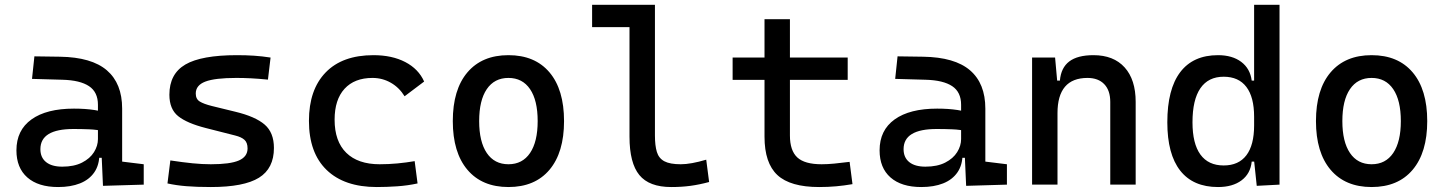

<svg xmlns="http://www.w3.org/2000/svg" viewBox="-20 -752 5899 782"><path d="M399.4 4.9 392.6 -148.4 378.9 -191.4V-325.2Q378.9 -377 342.5 -401.1Q306.2 -425.3 234.4 -427.2L110.4 -430.7L120.1 -522.5L224.6 -521Q353 -519 415.3 -465.6Q477.5 -412.1 477.5 -309.6V-93.8L565.4 -83V0ZM216.8 9.8Q135.7 9.8 91.3 -29.3Q46.9 -68.4 46.9 -139.6Q46.9 -221.7 108.2 -265.6Q169.4 -309.6 281.2 -309.6Q327.6 -309.6 364 -304Q400.4 -298.3 428.7 -287.1L407.2 -216.8Q374.5 -224.1 343.3 -225.3Q312 -226.6 279.3 -226.6Q144.5 -226.6 144.5 -144.5Q144.5 -110.4 167.7 -91.8Q190.9 -73.2 233.4 -73.2Q281.7 -73.2 314.2 -89.8Q346.7 -106.4 362.8 -132.3Q378.9 -158.2 378.9 -185.5V-242.2L409.2 -109.4H368.2L384.8 -125Q384.8 -80.1 364 -50Q343.3 -20 305.7 -5.1Q268.1 9.8 216.8 9.8Z M838.9 9.8Q780.3 9.8 738.5 6.3Q696.8 2.9 662.1 -4.9L673.8 -98.6Q725.1 -90.8 764.4 -86.9Q803.7 -83 838.9 -83Q917.5 -83 952.9 -98.4Q988.3 -113.8 988.3 -147.5Q988.3 -170.9 975.8 -182.4Q963.4 -193.8 937.5 -200.2L818.4 -230.5Q741.7 -250 705.8 -278.8Q669.9 -307.6 669.9 -366.2Q669.9 -451.2 735.1 -489.3Q800.3 -527.3 945.3 -527.3Q982.9 -527.3 1015.4 -525.1Q1047.9 -522.9 1082 -517.6L1071.3 -427.7Q1031.7 -431.6 1001.5 -433.1Q971.2 -434.6 942.4 -434.6Q855.5 -434.6 816.4 -419.7Q777.3 -404.8 777.3 -371.1Q777.3 -348.6 793.5 -338.6Q809.6 -328.6 842.8 -320.3L938.5 -296.9Q1020 -277.3 1057.9 -244.6Q1095.7 -211.9 1095.7 -149.4Q1095.7 -65.9 1034.7 -28.1Q973.6 9.8 838.9 9.8Z M1514.6 9.8Q1382.3 9.8 1310.3 -59.8Q1238.3 -129.4 1238.3 -259.8Q1238.3 -386.7 1306.4 -457Q1374.5 -527.3 1501 -527.3Q1576.7 -527.3 1630.6 -499.3Q1684.6 -471.2 1707.5 -419.9L1627.9 -359.9Q1606 -395.5 1571.8 -415Q1537.6 -434.6 1497.1 -434.6Q1423.8 -434.6 1383.3 -390.4Q1342.8 -346.2 1342.8 -264.6Q1342.8 -176.3 1390.4 -129.6Q1438 -83 1526.4 -83Q1562.5 -83 1598.6 -86.4Q1634.8 -89.8 1668.9 -95.7L1680.7 -4.9Q1640.6 3.9 1597.9 6.8Q1555.2 9.8 1514.6 9.8Z M2050.8 9.8Q1943.4 9.8 1883.8 -60.5Q1824.2 -130.9 1824.2 -258.8Q1824.2 -387.2 1883.8 -457.3Q1943.4 -527.3 2050.8 -527.3Q2158.7 -527.3 2218 -457.3Q2277.3 -387.2 2277.3 -258.8Q2277.3 -130.9 2218 -60.5Q2158.7 9.8 2050.8 9.8ZM2050.8 -83Q2107.9 -83 2138.9 -128.9Q2169.9 -174.8 2169.9 -258.8Q2169.9 -343.3 2138.9 -388.9Q2107.9 -434.6 2050.8 -434.6Q1993.7 -434.6 1962.6 -388.9Q1931.6 -343.3 1931.6 -258.8Q1931.6 -174.8 1962.6 -128.9Q1993.7 -83 2050.8 -83Z M2713.9 9.8Q2624 9.8 2584 -39.1Q2543.9 -87.9 2543.9 -195.3V-732.4H2647.5V-200.2Q2647.5 -159.2 2655.3 -133.3Q2663.1 -107.4 2685.8 -95.2Q2708.5 -83 2752.9 -83Q2793.5 -83 2856.4 -101.6L2868.2 -10.7Q2828.6 0 2792.2 4.9Q2755.9 9.8 2713.9 9.8ZM2391.6 -641.6V-732.4H2552.7V-641.6Z M3316.4 9.8Q3198.7 9.8 3146.2 -39.1Q3093.8 -87.9 3093.8 -195.3V-283.2H3197.3V-200.2Q3197.3 -138.7 3227.3 -110.8Q3257.3 -83 3326.2 -83Q3350.6 -83 3377.9 -85.7Q3405.3 -88.4 3440.4 -92.8L3452.1 -2Q3418 3.9 3385.5 6.8Q3353 9.8 3316.4 9.8ZM3093.8 -244.1V-673.8H3197.3V-244.1ZM2963.9 -426.8V-517.6H3432.6V-426.8Z M3915 4.9 3908.2 -148.4 3894.5 -191.4V-325.2Q3894.5 -377 3858.2 -401.1Q3821.8 -425.3 3750 -427.2L3626 -430.7L3635.7 -522.5L3740.2 -521Q3868.7 -519 3930.9 -465.6Q3993.2 -412.1 3993.2 -309.6V-93.8L4081.1 -83V0ZM3732.4 9.8Q3651.4 9.8 3606.9 -29.3Q3562.5 -68.4 3562.5 -139.6Q3562.5 -221.7 3623.8 -265.6Q3685.1 -309.6 3796.9 -309.6Q3843.3 -309.6 3879.6 -304Q3916 -298.3 3944.3 -287.1L3922.9 -216.8Q3890.1 -224.1 3858.9 -225.3Q3827.6 -226.6 3794.9 -226.6Q3660.2 -226.6 3660.2 -144.5Q3660.2 -110.4 3683.3 -91.8Q3706.5 -73.2 3749 -73.2Q3797.4 -73.2 3829.8 -89.8Q3862.3 -106.4 3878.4 -132.3Q3894.5 -158.2 3894.5 -185.5V-242.2L3924.8 -109.4H3883.8L3900.4 -125Q3900.4 -80.1 3879.6 -50Q3858.9 -20 3821.3 -5.1Q3783.7 9.8 3732.4 9.8Z M4502 0V-336.9Q4502 -383.8 4477.5 -409.2Q4453.1 -434.6 4409.2 -434.6Q4287.1 -434.6 4287.1 -291L4256.8 -423.8H4296.9Q4301.3 -476.1 4335 -501.7Q4368.7 -527.3 4433.6 -527.3Q4515.6 -527.3 4560.5 -477.5Q4605.5 -427.7 4605.5 -336.9V0ZM4183.6 0V-517.6H4277.3L4287.1 -408.2V0Z M4940.9 9.8Q4839.4 9.8 4786.9 -57.1Q4734.4 -124 4734.4 -253.9Q4734.4 -388.7 4786.9 -458Q4839.4 -527.3 4940.9 -527.3Q4999 -527.3 5035.4 -500Q5071.8 -472.7 5078.1 -423.8H5118.2L5087.9 -276.4Q5087.9 -356.4 5056.4 -397.9Q5024.9 -439.5 4963.9 -439.5Q4901.4 -439.5 4869.1 -392.6Q4836.9 -345.7 4836.9 -253.9Q4836.9 -167 4869.1 -122.6Q4901.4 -78.1 4963.9 -78.1Q5024.9 -78.1 5056.4 -119.6Q5087.9 -161.1 5087.9 -241.2L5123 -93.8H5078.1Q5073.2 -44.9 5036.9 -17.6Q5000.5 9.8 4940.9 9.8ZM5098.6 4.9 5087.9 -96.7V-732.4H5191.4V0Z M5566.4 9.8Q5459 9.8 5399.4 -60.5Q5339.8 -130.9 5339.8 -258.8Q5339.8 -387.2 5399.4 -457.3Q5459 -527.3 5566.4 -527.3Q5674.3 -527.3 5733.6 -457.3Q5793 -387.2 5793 -258.8Q5793 -130.9 5733.6 -60.5Q5674.3 9.8 5566.4 9.8ZM5566.4 -83Q5623.5 -83 5654.5 -128.9Q5685.5 -174.8 5685.5 -258.8Q5685.5 -343.3 5654.5 -388.9Q5623.5 -434.6 5566.4 -434.6Q5509.3 -434.6 5478.3 -388.9Q5447.3 -343.3 5447.3 -258.8Q5447.3 -174.8 5478.3 -128.9Q5509.3 -83 5566.4 -83Z"/></svg>

Font: Cascadia Code
Style: Regular
Weight: 400
Monospace: yes
Designer: Aaron Bell
Foundry: Saja Typeworks
Version: Version 2106.017